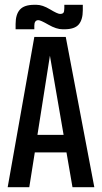

<svg xmlns="http://www.w3.org/2000/svg" viewBox="-20 -780 425 800"><path d="M282 0 257 -145H125L102 0H12L123 -626H254L373 0ZM136 -218H245L188 -548ZM123 -673V-658H45V-680Q45 -720 63 -740Q81 -760 123 -760H132Q157 -760 188.5 -741Q220 -722 230 -722Q240 -722 244 -726.5Q248 -731 248 -746V-760H325V-737Q325 -698 308 -678Q291 -658 248 -658H241Q215 -658 182 -677Q149 -696 140 -696Q123 -696 123 -673Z"/></svg>

Font: Teko Regular
Style: Regular
Weight: 400
Designer: Manushi Parikh, Jonny Pinhorn
Foundry: Indian Type Foundry
Version: Version 1.105;PS 1.0;hotconv 1.0.78;makeotf.lib2.5.61930; tt